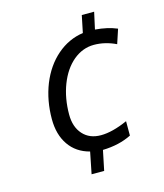

<svg xmlns="http://www.w3.org/2000/svg" viewBox="-110 -807 771 901"><g transform="rotate(-15 275.5 -357.0)"><path d="M109.9 -288.1Q109.9 -378.4 140.6 -456.1Q171.9 -533.7 228 -582.3Q284.2 -630.9 355 -641.1L372.1 -724.1H432.1L414.1 -642.1Q473.1 -637.7 520 -618.2L497.1 -548.8Q444.3 -574.2 390.1 -574.2Q335.9 -574.2 290 -536.6Q244.6 -498.5 219.2 -432.6Q193.8 -366.7 193.8 -288.1Q193.8 -227.5 226.1 -191.7Q258.3 -155.8 313.7 -155.8Q369.1 -155.8 443.8 -189V-119.1Q383.8 -88.9 304.2 -86.9L284.2 9.8H223.1L244.1 -95.2Q179.7 -111.8 144.8 -162.4Q109.9 -212.9 109.9 -288.1Z"/></g></svg>

Font: Open Sans Hebrew
Style: Italic
Weight: 400
Italic angle: -12°
Foundry: Ascender Corporation, Yanek Iontef
Version: Version 2.001;PS 002.001;hotconv 1.0.70;makeotf.lib2.5.58329